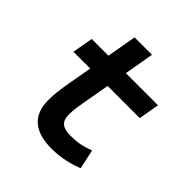

<svg xmlns="http://www.w3.org/2000/svg" viewBox="-184 -809 955 955"><g transform="rotate(45 293.0 -332.0)"><path d="M320.8 9.8C392.1 9.8 444.3 -5.4 493.7 -23.4L471.7 -126.5C421.4 -108.4 391.1 -102.5 342.8 -102.5C287.6 -102.5 263.2 -123 263.2 -169.9C263.2 -206.1 268.1 -231.9 279.3 -295.4L299.3 -408.2H525.4L544.4 -517.6H318.4L345.7 -673.8H223.1L195.8 -517.6H78.1L58.6 -408.2H176.8L156.7 -295.4C144 -223.1 140.1 -191.4 140.1 -148.4C140.1 -44.4 202.6 9.8 320.8 9.8Z"/></g></svg>

Font: Cascadia Mono SemiBold
Style: Italic
Weight: 600
Italic angle: -10°
Monospace: yes
Designer: Aaron Bell
Foundry: Saja Typeworks
Version: Version 2404.023